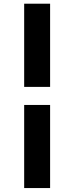

<svg xmlns="http://www.w3.org/2000/svg" viewBox="-20 -874 392 1012"><path d="M107.4 117.2V-320.8H244.1V117.2ZM107.4 -854.5H244.1V-416H107.4Z"/></svg>

Font: New Shape
Style: Bold
Weight: 700
Designer: Wojciech Kalinowski "wmk69" (wmk69@o2.pl)
Foundry: Wojciech Kalinowski "wmk69" (wmk69@o2.pl)
Version: Version 2.1.1; 2021-05-14